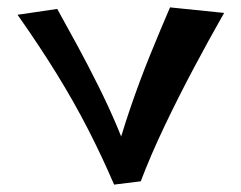

<svg xmlns="http://www.w3.org/2000/svg" viewBox="-20 -491 654 520"><path d="M289 9Q255.5 -69 218.2 -141.5Q181 -214 134.5 -289.5Q88 -365 27.5 -451L135 -466.8Q161.8 -418.8 190.5 -365.8Q219.2 -312.8 246.4 -258.2Q273.5 -203.8 295.9 -151.2Q318.2 -98.8 332.8 -50.8L361.2 0ZM361.2 0 287.5 -48.5Q307.5 -123.8 333 -198.4Q358.5 -273 386.6 -342.2Q414.8 -411.5 440.5 -471L587 -456Q548.2 -388 506.1 -309Q464 -230 426.1 -150.5Q388.2 -71 361.2 0Z"/></svg>

Font: Marhey Light
Style: Regular
Weight: 300
Designer: Nur Syamsi & Bustanul Arifin
Foundry: Namelatype
Version: Version 1.000